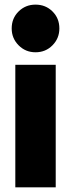

<svg xmlns="http://www.w3.org/2000/svg" viewBox="-20 -806 306 826"><path d="M45.9 0V-527.3H219.7V0ZM132.8 -581.1Q89.8 -581.1 60.1 -611.1Q30.3 -641.1 30.3 -683.6Q30.3 -727.5 60.1 -756.8Q89.8 -786.1 132.8 -786.1Q176.3 -786.1 205.8 -756.8Q235.4 -727.5 235.4 -683.6Q235.4 -641.1 205.8 -611.1Q176.3 -581.1 132.8 -581.1Z"/></svg>

Font: Reddit Sans Black
Style: Regular
Weight: 900
Version: Version 1.014